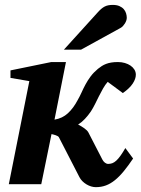

<svg xmlns="http://www.w3.org/2000/svg" viewBox="-20 -754 579 786"><path d="M536.1 -448.2Q536.1 -431.2 523.4 -411.9Q510.7 -392.6 482.9 -373L420.9 -418.9Q410.6 -407.2 401.9 -391.8Q393.1 -376.5 385 -360.1Q377 -343.8 368.9 -327.6Q360.8 -311.5 352.1 -297.9Q340.8 -281.2 327.4 -267.1Q314 -252.9 299.8 -244.1Q312.5 -237.8 325 -229Q337.4 -220.2 341.8 -211.9L398.9 -101.1Q402.8 -93.3 409.4 -88.1Q416 -83 422.9 -83Q431.6 -83 439.7 -85.9Q447.8 -88.9 455.8 -96.2Q463.9 -103.5 472.9 -116Q481.9 -128.4 493.2 -147.9L524.9 -105Q504.4 -74.7 486.3 -52.7Q468.3 -30.8 450.4 -16.4Q432.6 -2 413.6 5.1Q394.5 12.2 372.1 12.2Q363.3 12.2 353.3 9.3Q343.3 6.3 334 0.7Q324.7 -4.9 317.1 -12.5Q309.6 -20 305.2 -28.8L221.2 -191.9Q219.7 -194.8 216.1 -196.8Q212.4 -198.7 208 -200.4Q203.6 -202.1 199 -203.1Q194.3 -204.1 190.9 -205.1L148.9 0H16.1L100.1 -421.9L22.9 -435.1V-465.8L189.9 -500H250L203.1 -264.2Q235.4 -269.5 258.1 -290.5Q280.8 -311.5 297.9 -344.2Q306.6 -359.4 314 -375.7Q321.3 -392.1 330.1 -408.4Q338.9 -424.8 350.8 -440.9Q362.8 -457 380.9 -472.2Q388.7 -478.5 396.7 -483.6Q404.8 -488.8 414.3 -492.4Q423.8 -496.1 435.5 -498Q447.3 -500 462.9 -500Q478 -500 491.2 -496.1Q504.4 -492.2 514.4 -485.4Q524.4 -478.5 530.3 -469Q536.1 -459.5 536.1 -448.2ZM499 -681.2Q499 -676.3 497.1 -670.2Q495.1 -664.1 491.5 -658.2Q487.8 -652.3 483.2 -647.2Q478.5 -642.1 472.7 -639.2L312 -550.8H241.7L378.9 -702.1Q387.2 -711.4 394.3 -717.5Q401.4 -723.6 408.7 -727.3Q416 -731 423.8 -732.4Q431.6 -733.9 441.9 -733.9Q458 -733.9 469 -729Q480 -724.1 486.6 -716.6Q493.2 -709 496.1 -699.5Q499 -689.9 499 -681.2Z"/></svg>

Font: Charis SIL CyrE
Style: Bold Italic
Weight: 700
Italic angle: -11°
Foundry: SIL International
Version: Version 5.000